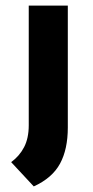

<svg xmlns="http://www.w3.org/2000/svg" viewBox="-20 -457 335 688"><path d="M101 211 20 124Q50 102 66.5 70Q83 38 83 -8V-437H223V0Q223 78 195 129.5Q167 181 101 211Z"/></svg>

Font: Reem Kufi Fun
Style: Bold
Weight: 700
Designer: Khaled Hosny
Version: Version 1.005